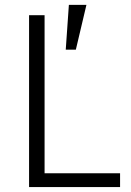

<svg xmlns="http://www.w3.org/2000/svg" viewBox="-20 -760 532 780"><path d="M247.1 -558.1 259.8 -740.2H331.1L288.1 -558.1ZM98.1 0V-698.2H161.1V-56.2H467.8V0Z"/></svg>

Font: Anuphan Light
Style: Regular
Weight: 300
Designer: Mike Abbink, Paul van der Laan, Pieter van Rosmalen, Mint Tantisuwanna
Foundry: Bold Monday; Cadson Demak
Version: Version 3.002;hotconv 1.0.109;makeotfexe 2.5.65596